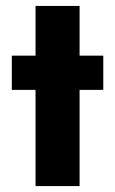

<svg xmlns="http://www.w3.org/2000/svg" viewBox="-20 -629 389 649"><path d="M249 -325.2V0H100.1V-325.2H20V-440.9H100.1V-608.9H249V-440.9H329.1V-325.2Z"/></svg>

Font: Glacial Indifference
Style: Bold
Weight: 700
Version: Version 1.001